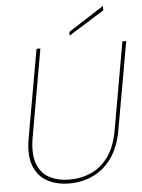

<svg xmlns="http://www.w3.org/2000/svg" viewBox="-60 -939 740 998"><g transform="rotate(-5 310.0 -440.0)"><path d="M262 12Q196 12 147 -14.5Q98 -41 76.5 -97Q55 -153 71 -243L152 -700H172L92 -245Q77 -160 96 -107.5Q115 -55 159.5 -31.5Q204 -8 265 -8Q327 -8 380 -32.5Q433 -57 469.5 -109.5Q506 -162 520 -246L600 -700H620L539 -243Q523 -153 482.5 -97Q442 -41 385 -14.5Q328 12 262 12ZM329 -753 330 -773 515 -892V-869Z"/></g></svg>

Font: DM Sans 17pt Thin
Style: Italic
Weight: 250
Italic angle: -10°
Version: Version 4.004;gftools[0.9.30]